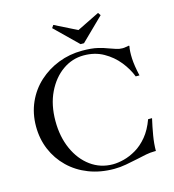

<svg xmlns="http://www.w3.org/2000/svg" viewBox="-125 -970 987 1086"><g transform="rotate(-15 368.0 -427.0)"><path d="M410 11Q329 11 262 -15Q195 -41 146 -88.5Q97 -136 70.5 -199Q44 -262 44 -335Q44 -411 72.5 -475Q101 -539 151.5 -585Q202 -631 267.5 -656.5Q333 -682 406 -682Q462 -682 497 -673.5Q532 -665 557 -655Q578 -648 595 -642Q612 -636 632 -636Q643 -636 651 -638Q659 -640 669 -641L672 -639Q666 -609 668 -566.5Q670 -524 684 -463H662Q644 -510 609 -553.5Q574 -597 523.5 -625.5Q473 -654 408 -654Q340 -654 283.5 -614Q227 -574 192.5 -502.5Q158 -431 158 -336Q158 -244 190.5 -171.5Q223 -99 280 -57.5Q337 -16 410 -16Q439 -16 474.5 -25Q510 -34 546.5 -55.5Q583 -77 614.5 -115Q646 -153 667 -211H690Q679 -163 671 -115.5Q663 -68 663 -26H654Q631 -26 604.5 -21Q578 -16 548 -9Q515 -2 480 4.5Q445 11 410 11ZM408 -720 276 -849 287 -865 417 -800 549 -865 560 -849 428 -720Z"/></g></svg>

Font: Ibarra Real Nova Medium
Style: Regular
Weight: 500
Designer: Jose Maria Ribagorda & Octavio Pardo
Foundry: Jose Maria Ribagorda
Version: Version 2.000